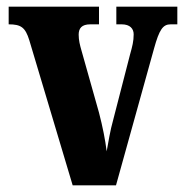

<svg xmlns="http://www.w3.org/2000/svg" viewBox="-20 -556 552 576"><path d="M68 -435 198 0H328L442 -410C458 -468 469 -483 492 -483H512V-536H329V-483H345C370 -483 381 -470 381 -453C381 -432 377 -417 370 -392L320 -198C310 -163 305 -128 300 -102C296 -135 288 -176 277 -218L224 -406C220 -420 216 -435 216 -452C216 -471 225 -483 251 -483H277V-536H6V-483C43 -483 56 -474 68 -435Z"/></svg>

Font: Noto Serif Armenian ExtraCondensed ExtraBold
Style: Regular
Weight: 800
Width: 2
Designer: Monotype Design Team
Foundry: Monotype Imaging Inc.
Version: Version 2.008